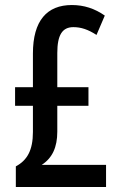

<svg xmlns="http://www.w3.org/2000/svg" viewBox="-20 -744 478 764"><path d="M266 -724C167 -724 111 -662 111 -531V-397H40V-323H111V-219C111 -146 88 -106 43 -82V0H402V-88H146C188 -115 208 -158 208 -220V-323H332V-397H208V-533C208 -605 228 -636 272 -636C302 -636 330 -627 364 -605L397 -682C357 -710 314 -724 266 -724Z"/></svg>

Font: Noto Sans Gurmukhi UI ExtraCondensed Medium
Style: Regular
Weight: 500
Width: 2
Designer: Jelle Bosma - Monotype Design Team
Foundry: Monotype Imaging Inc.
Version: Version 2.004